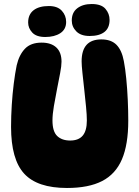

<svg xmlns="http://www.w3.org/2000/svg" viewBox="-20 -927 693 955"><path d="M313 8Q166 8 100.5 -63Q35 -134 35 -296Q35 -349 38.5 -404.5Q42 -460 48.5 -511.5Q55 -563 63 -602Q75 -654 104 -684.5Q133 -715 187 -715Q234 -715 260 -691Q286 -667 286 -620Q286 -599 279 -562.5Q272 -526 263.5 -483Q255 -440 248 -399Q241 -358 241 -328Q241 -273 264.5 -250.5Q288 -228 329 -228Q371 -228 391.5 -252.5Q412 -277 412 -328Q412 -354 408 -395.5Q404 -437 399 -482Q394 -527 390 -564.5Q386 -602 386 -622Q386 -731 484 -731Q533 -731 559.5 -704Q586 -677 596 -623Q603 -587 608 -536Q613 -485 615.5 -430.5Q618 -376 618 -327Q618 -208 586.5 -134.5Q555 -61 488 -26.5Q421 8 313 8ZM205 -743Q161 -743 140.5 -765Q120 -787 120 -815Q120 -855 147 -876Q174 -897 223 -897Q266 -897 287.5 -873.5Q309 -850 309 -818Q309 -781 280 -762Q251 -743 205 -743ZM436 -907Q484 -907 504.5 -883Q525 -859 525 -828Q525 -788 499.5 -768Q474 -748 426 -748Q382 -748 359.5 -771Q337 -794 337 -825Q337 -865 364.5 -886Q392 -907 436 -907Z"/></svg>

Font: DynaPuff SemiBold
Style: Regular
Weight: 600
Designer: Toshi Omagari, Jennifer Daniel
Foundry: Google Fonts
Version: Version 2.000